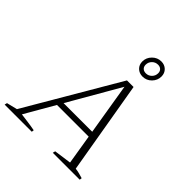

<svg xmlns="http://www.w3.org/2000/svg" viewBox="-260 -1038 1195 1195"><g transform="rotate(45 338.0 -440.0)"><path d="M568 -31Q586 -29 603 -24.5Q620 -20 636 -15L634 0H397L401 -17L516 -33L484 -229H205L92 -33Q122 -29 152.5 -25Q183 -21 214 -15L212 0H-27L-23 -17L47 -34L405 -645H463ZM226 -266H478L422 -606ZM456 -730Q427 -730 408 -748.5Q389 -767 389 -796Q389 -830 414 -855Q439 -880 473 -880Q502 -880 521 -861.5Q540 -843 540 -814Q540 -780 515.5 -755Q491 -730 456 -730ZM457 -759Q479 -759 495 -775Q511 -791 511 -814Q511 -831 500.5 -841Q490 -851 473 -851Q450 -851 434 -835Q418 -819 418 -796Q418 -779 428.5 -769Q439 -759 457 -759Z"/></g></svg>

Font: Piazzolla SC ExtraLight
Style: Italic
Weight: 200
Italic angle: -11.3°
Designer: Juan Pablo del Peral
Foundry: Huerta Tipografica
Version: Version 1.330